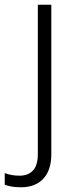

<svg xmlns="http://www.w3.org/2000/svg" viewBox="-72 -552 325 812"><path d="M17 240Q-6 240 -23 237Q-40 234 -52 229V180Q-24 191 11 191Q47 191 67.5 169Q88 147 88 99V-532H145V100Q145 168 111 204Q77 240 17 240Z"/></svg>

Font: Noto Sans Bengali UI Light
Style: Regular
Weight: 300
Designer: Jelle Bosma - Monotype Design Team
Foundry: Monotype Imaging Inc.
Version: Version 2.003; ttfautohint (v1.8.4.7-5d5b)